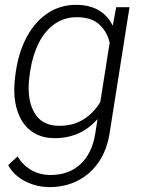

<svg xmlns="http://www.w3.org/2000/svg" viewBox="-20 -558 588 789"><path d="M13.7 120.6 51.8 85Q101.1 161.1 188 161.1Q262.7 161.1 310.5 116.7Q358.4 72.3 371.1 -7.3L380.9 -68.8Q312 9.8 204.6 9.8Q151.9 9.8 114.5 -15.1Q77.1 -40 57.9 -85.2Q38.6 -130.4 38.6 -190.9Q38.6 -217.3 43.5 -252.9L45.9 -269Q58.6 -350.6 92.8 -411.4Q127 -472.2 178 -505.1Q229 -538.1 292 -538.1Q400.4 -538.1 443.4 -452.6L457.5 -528.3H512.2L430.2 -9.3Q419.4 58.6 385.5 108.2Q351.6 157.7 299.6 184.3Q247.6 210.9 183.6 210.9Q131.3 210.9 84.2 187.3Q37.1 163.6 13.7 120.6ZM103 -258.8Q97.7 -225.1 97.7 -196.8Q97.7 -125 129.2 -83Q160.6 -41 223.6 -41Q280.8 -41 322.8 -67.1Q364.7 -93.3 392.1 -138.7L430.7 -382.8Q419.4 -429.2 387.2 -458.3Q355 -487.3 295.4 -487.3Q243.7 -487.3 203.9 -459Q164.1 -430.7 139.4 -381.6Q114.7 -332.5 104.5 -269Z"/></svg>

Font: Mardoto Light
Style: Italic
Weight: 300
Italic angle: -12°
Designer: Christian Robertson, Vahan Hovhannisyan
Foundry: Google
Version: Version 1.000